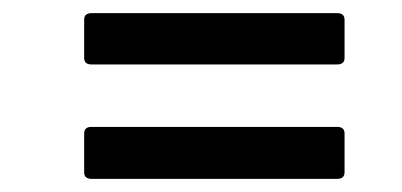

<svg xmlns="http://www.w3.org/2000/svg" viewBox="-20 -447 612 292"><path d="M119 -349Q108 -349 108 -359V-417Q108 -427 119 -427H493Q504 -427 504 -417V-359Q504 -349 493 -349ZM119 -175Q108 -175 108 -185V-244Q108 -254 119 -254H493Q504 -254 504 -244V-185Q504 -175 493 -175Z"/></svg>

Font: Sofia Sans Semi Condensed SemiBold
Style: Italic
Weight: 600
Italic angle: -9°
Version: Version 4.100